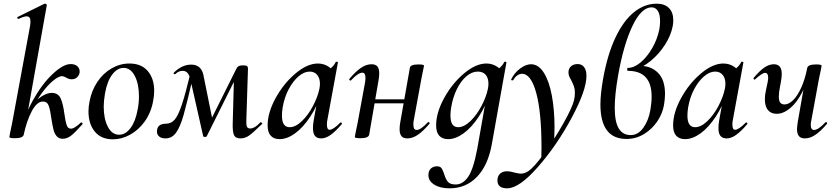

<svg xmlns="http://www.w3.org/2000/svg" viewBox="-20 -745 4545 1046"><path d="M31 1 35 -21Q45 -68 46 -74L143 -599Q146 -616 146 -627Q146 -642 141 -649Q136 -656 125 -656Q111 -656 81 -642H79Q76 -642 74.5 -647Q73 -652 77 -653L223 -725H225Q229 -725 232.5 -722Q236 -719 235 -717L109 -10Q104 8 61 8Q31 8 31 1ZM260 -98Q254 -145 245.5 -168.5Q237 -192 214 -192Q181 -192 153 -139Q125 -86 109 -10L92 -12Q109 -107 158 -196Q207 -285 265.5 -340.5Q324 -396 365 -396Q388 -396 401 -384.5Q414 -373 414 -355Q414 -339 402 -326Q390 -313 370 -313Q355 -313 339 -323Q337 -324 330.5 -327Q324 -330 317 -330Q302 -330 276.5 -311Q251 -292 222.5 -257Q194 -222 170 -177L153 -166Q177 -201 207 -220Q237 -239 261 -239Q297 -239 310.5 -209Q324 -179 331 -123Q337 -81 343.5 -62.5Q350 -44 367 -44Q377 -44 392 -54Q407 -64 420 -77Q421 -78 423 -78Q427 -78 429 -74.5Q431 -71 429 -68Q391 -25 368.5 -7Q346 11 321 11Q300 11 288 -4Q276 -19 271 -40Q266 -61 260 -98Z M462 -138Q462 -165 468 -193Q479 -252 510.5 -299Q542 -346 588 -372.5Q634 -399 685 -399Q750 -399 785 -358Q820 -317 820 -250Q820 -223 814 -193Q802 -129 767.5 -82Q733 -35 687.5 -10.5Q642 14 595 14Q531 14 496.5 -28Q462 -70 462 -138ZM730 -149Q737 -183 737 -221Q737 -287 714.5 -331Q692 -375 653 -375Q619 -375 591.5 -339Q564 -303 552 -236Q545 -194 545 -165Q545 -98 567.5 -54.5Q590 -11 629 -11Q664 -11 691.5 -48Q719 -85 730 -149Z M1248 -80 1255 -334 1289 -369 1106 -2Q1105 1 1097 1Q1088 1 1087 -3L1019 -304Q1013 -333 1003 -346Q993 -359 975 -359Q953 -359 936 -342Q935 -341 932 -341Q928 -341 926 -343.5Q924 -346 927 -349Q971 -393 1022 -393Q1048 -393 1065 -379Q1082 -365 1088 -337L1139 -85L1103 -40L1268 -371Q1273 -381 1280.5 -385Q1288 -389 1304 -389Q1320 -389 1325.5 -385Q1331 -381 1331 -373L1322 -89Q1321 -64 1325.5 -54.5Q1330 -45 1343 -45Q1355 -45 1368 -52.5Q1381 -60 1399 -79Q1400 -80 1405.5 -76.5Q1411 -73 1408 -70Q1361 -24 1338.5 -7.5Q1316 9 1290 9Q1262 9 1254 -11Q1246 -31 1248 -80ZM835 -28Q835 -71 884 -71Q912 -71 931.5 -93Q951 -115 971.5 -177Q992 -239 1022 -365L1040 -361L1035 -341Q999 -185 980.5 -119.5Q962 -54 939.5 -22.5Q917 9 881 9Q859 9 847 -1.5Q835 -12 835 -28Z M1438 -62Q1438 -131 1481.5 -210.5Q1525 -290 1589.5 -344.5Q1654 -399 1712 -399Q1745 -399 1772 -380.5Q1799 -362 1802 -326L1748 -357Q1764 -359 1782 -373.5Q1800 -388 1809 -407Q1811 -409 1814 -409Q1817 -409 1819.5 -407.5Q1822 -406 1821 -405L1763 -89Q1761 -80 1761 -66Q1761 -38 1776 -38Q1795 -38 1834 -77Q1835 -78 1837 -78Q1840 -78 1842 -74.5Q1844 -71 1842 -69Q1809 -30 1782 -10.5Q1755 9 1730 9Q1707 9 1696 -4.5Q1685 -18 1685 -47Q1685 -68 1689 -89L1714 -229L1734 -246Q1709 -168 1670 -109Q1631 -50 1587.5 -18.5Q1544 13 1503 13Q1472 13 1455 -5.5Q1438 -24 1438 -62ZM1720 -261Q1723 -276 1723 -289Q1723 -319 1708 -337Q1693 -355 1667 -355Q1637 -355 1606.5 -329Q1576 -303 1552.5 -258.5Q1529 -214 1520 -160Q1516 -137 1516 -115Q1516 -52 1558 -52Q1590 -52 1624.5 -85Q1659 -118 1685 -167.5Q1711 -217 1720 -261Z M1913 1 1917 -21Q1927 -68 1928 -74L1969 -297Q1971 -306 1971 -321Q1971 -349 1954 -349Q1931 -349 1892 -307Q1891 -306 1889 -306Q1886 -306 1883.5 -309.5Q1881 -313 1884 -316Q1919 -357 1947.5 -376Q1976 -395 2004 -395Q2026 -395 2036 -383Q2046 -371 2046 -346Q2046 -326 2042 -306L1991 -10Q1986 8 1943 8Q1913 8 1913 1ZM1987 -204H2226L2223 -182H1984ZM2157 -41Q2157 -61 2161 -81L2213 -376Q2216 -394 2260 -394Q2290 -394 2290 -387L2286 -367Q2285 -360 2281 -343Q2277 -326 2275 -312L2234 -89Q2232 -80 2232 -66Q2232 -37 2250 -37Q2272 -37 2311 -79Q2312 -80 2314 -80Q2318 -80 2320 -76.5Q2322 -73 2319 -70Q2284 -29 2255.5 -10Q2227 9 2199 9Q2177 9 2167 -3.5Q2157 -16 2157 -41Z M2314 209Q2314 185 2327.5 173Q2341 161 2360 161Q2378 161 2385.5 171.5Q2393 182 2400 204Q2408 231 2420 245.5Q2432 260 2463 260Q2501 260 2530 219Q2559 178 2580 66L2632 -229L2652 -246Q2627 -168 2588 -109Q2549 -50 2505.5 -18.5Q2462 13 2421 13Q2390 13 2373 -5.5Q2356 -24 2356 -62Q2356 -131 2399.5 -210.5Q2443 -290 2507.5 -344.5Q2572 -399 2630 -399Q2663 -399 2690 -380.5Q2717 -362 2720 -326L2666 -357Q2682 -359 2700 -373.5Q2718 -388 2727 -407Q2729 -409 2732 -409Q2735 -409 2737.5 -407.5Q2740 -406 2739 -405L2659 43Q2638 157 2578 219Q2518 281 2429 281Q2378 281 2346 261Q2314 241 2314 209ZM2638 -261Q2641 -276 2641 -289Q2641 -320 2626 -337.5Q2611 -355 2583 -355Q2551 -355 2521 -329.5Q2491 -304 2469 -259.5Q2447 -215 2438 -160Q2434 -137 2434 -115Q2434 -52 2476 -52Q2508 -52 2542.5 -85Q2577 -118 2603 -167.5Q2629 -217 2638 -261Z M2690 238Q2690 214 2704.5 201Q2719 188 2743 188Q2759 188 2782 195Q2806 201 2818 201Q2838 201 2859 187Q2893 163 2948.5 85.5Q3004 8 3051 -76Q3098 -160 3107 -198Q3112 -218 3112 -239Q3112 -259 3107 -273.5Q3102 -288 3092 -308Q3084 -321 3080.5 -330.5Q3077 -340 3077 -351Q3077 -371 3090.5 -383.5Q3104 -396 3127 -396Q3150 -396 3162.5 -379Q3175 -362 3175 -331Q3175 -254 3095 -104.5Q3015 45 2912 163Q2809 281 2743 281Q2690 281 2690 238ZM2930 58Q2930 -133 2901.5 -238Q2873 -343 2824 -343Q2811 -343 2798.5 -334.5Q2786 -326 2777 -310Q2776 -307 2771 -307Q2764 -307 2765 -313Q2783 -349 2814 -372Q2845 -395 2873 -395Q2913 -395 2942 -350Q2971 -305 2986 -226.5Q3001 -148 3001 -50Q3001 -27 2999 23L2929 128Q2930 104 2930 58Z M3603 -233Q3603 -206 3597 -171Q3589 -126 3561 -84Q3533 -42 3489 -15Q3445 12 3393 12Q3251 12 3251 -176Q3251 -231 3265 -312Q3289 -448 3333 -540.5Q3377 -633 3434.5 -679Q3492 -725 3558 -725Q3600 -725 3624 -701.5Q3648 -678 3648 -634Q3648 -620 3645 -603Q3635 -551 3602 -500Q3569 -449 3524 -412.5Q3479 -376 3436 -364L3469 -386Q3528 -386 3565.5 -347.5Q3603 -309 3603 -233ZM3523 -145Q3530 -184 3530 -219Q3530 -359 3401 -359Q3397 -359 3397 -367Q3397 -375 3400 -375Q3434 -375 3469.5 -404.5Q3505 -434 3533 -482.5Q3561 -531 3572 -585Q3576 -608 3576 -631Q3576 -667 3563.5 -686Q3551 -705 3530 -705Q3474 -705 3425.5 -603.5Q3377 -502 3347 -332Q3329 -227 3329 -159Q3329 -81 3351 -45Q3373 -9 3416 -9Q3456 -9 3484.5 -48.5Q3513 -88 3523 -145Z M3647 -62Q3647 -131 3690.5 -210.5Q3734 -290 3798.5 -344.5Q3863 -399 3921 -399Q3954 -399 3981 -380.5Q4008 -362 4011 -326L3957 -357Q3973 -359 3991 -373.5Q4009 -388 4018 -407Q4020 -409 4023 -409Q4026 -409 4028.5 -407.5Q4031 -406 4030 -405L3972 -89Q3970 -80 3970 -66Q3970 -38 3985 -38Q4004 -38 4043 -77Q4044 -78 4046 -78Q4049 -78 4051 -74.5Q4053 -71 4051 -69Q4018 -30 3991 -10.5Q3964 9 3939 9Q3916 9 3905 -4.5Q3894 -18 3894 -47Q3894 -68 3898 -89L3923 -229L3943 -246Q3918 -168 3879 -109Q3840 -50 3796.5 -18.5Q3753 13 3712 13Q3681 13 3664 -5.5Q3647 -24 3647 -62ZM3929 -261Q3932 -276 3932 -289Q3932 -319 3917 -337Q3902 -355 3876 -355Q3846 -355 3815.5 -329Q3785 -303 3761.5 -258.5Q3738 -214 3729 -160Q3725 -137 3725 -115Q3725 -52 3767 -52Q3799 -52 3833.5 -85Q3868 -118 3894 -167.5Q3920 -217 3929 -261Z M4147 -203Q4147 -228 4152 -249L4162 -297Q4165 -312 4165 -322Q4165 -348 4148 -348Q4133 -348 4094 -313Q4092 -311 4091 -311Q4088 -311 4086 -314.5Q4084 -318 4086 -321Q4118 -359 4144 -377Q4170 -395 4196 -395Q4239 -395 4239 -342Q4239 -325 4234 -297L4229 -271Q4223 -240 4223 -219Q4223 -195 4231 -185.5Q4239 -176 4254 -176Q4277 -176 4301 -199.5Q4325 -223 4345.5 -268.5Q4366 -314 4378 -376L4395 -375Q4380 -300 4350.5 -243Q4321 -186 4284.5 -155.5Q4248 -125 4211 -125Q4181 -125 4164 -145Q4147 -165 4147 -203ZM4322 -42Q4322 -50 4326 -80L4378 -376Q4383 -394 4426 -394Q4456 -394 4456 -387L4452 -365Q4442 -318 4441 -312L4400 -89Q4397 -76 4397 -65Q4397 -37 4415 -37Q4438 -37 4477 -79Q4478 -80 4480 -80Q4483 -80 4485 -76.5Q4487 -73 4485 -70Q4450 -29 4421.5 -10Q4393 9 4365 9Q4343 9 4332.5 -3.5Q4322 -16 4322 -42Z"/></svg>

Font: Cormorant Infant SemiBold
Style: Italic
Weight: 600
Italic angle: -10°
Designer: Christian Thalmann (Catharsis Fonts)
Foundry: Catharsis Fonts
Version: Version 4.000